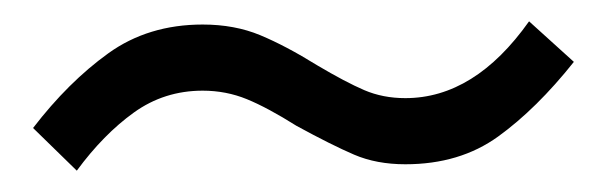

<svg xmlns="http://www.w3.org/2000/svg" viewBox="-20 -367 569 180"><path d="M11 -247Q44 -290 81.5 -317Q119 -344 170 -344Q200 -344 224 -334Q248 -324 277 -306Q304 -290 321.5 -282.5Q339 -275 360 -275Q425 -275 476 -347L518 -309Q483 -265 447 -239Q411 -213 360 -213Q333 -213 312 -222Q291 -231 258 -249Q231 -266 211.5 -274Q192 -282 170 -282Q134 -282 105.5 -261.5Q77 -241 52 -207Z"/></svg>

Font: Martel Sans Light
Style: Regular
Weight: 300
Designer: Dan Reynolds and Mathieu Réguer
Foundry: Dan Reynolds and Mathieu Réguer
Version: Version 1.002; ttfautohint (v1.1) -l 5 -r 5 -G 72 -x 0 -D la